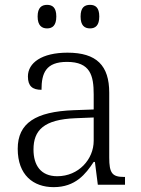

<svg xmlns="http://www.w3.org/2000/svg" viewBox="-20 -761 582 791"><path d="M351 -644C373 -644 389 -656 389 -693C389 -730 373 -741 351 -741C328 -741 312 -730 312 -693C312 -656 328 -644 351 -644ZM174 -644C196 -644 212 -656 212 -693C212 -730 196 -741 174 -741C152 -741 135 -730 135 -693C135 -656 152 -644 174 -644ZM201 10C291 10 333 -44 366 -94H371L383 0H495V-32H491C442 -32 430 -48 430 -112V-379C430 -491 378 -544 258 -544C152 -544 95 -502 95 -446C95 -406 114 -391 151 -391C151 -460 169 -506 256 -506C352 -506 366 -450 366 -372V-310L283 -307C127 -301 53 -254 53 -148C53 -40 117 10 201 10ZM216 -35C148 -35 118 -80 118 -145C118 -224 160 -269 292 -274L366 -277V-181C366 -105 304 -35 216 -35Z"/></svg>

Font: Noto Serif Tamil Light
Style: Italic
Weight: 300
Italic angle: -12°
Designer: Indian Type Foundry, Tom Grace, and the Monotype Design Team
Foundry: Monotype Imaging Inc.
Version: Version 2.003